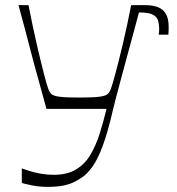

<svg xmlns="http://www.w3.org/2000/svg" viewBox="-20 -720 689 748"><path d="M65 -7V-64Q76 -60 94.5 -54Q113 -48 138 -43.5Q163 -39 189 -39Q242 -39 276.5 -60Q311 -81 332.5 -117.5Q354 -154 368.5 -200Q383 -246 395 -296H161Q143 -363 128 -416Q113 -469 101.5 -514Q90 -559 78 -604Q66 -649 52 -700H91Q107 -618 123 -548.5Q139 -479 151 -433Q163 -387 168 -374Q173 -360 181 -353Q189 -346 213 -343Q237 -340 289 -340Q342 -340 366 -343Q390 -346 398.5 -353Q407 -360 412 -374Q417 -387 429.5 -433Q442 -479 458.5 -548.5Q475 -618 491 -700H529Q518 -658 504.5 -608.5Q491 -559 477 -507.5Q463 -456 451 -411Q439 -366 430.5 -334Q422 -302 420 -292Q400 -205 380.5 -152.5Q361 -100 341 -72Q321 -44 302.5 -31Q284 -18 267 -10Q248 -1 224 3.5Q200 8 166 8Q133 8 106 2.5Q79 -3 65 -7ZM490 -672 496 -700Q501 -700 509.5 -700Q518 -700 545 -700Q575 -700 595.5 -692Q616 -684 626.5 -665.5Q637 -647 637 -617Q637 -611 637 -602.5Q637 -594 636 -585H598Q599 -591 599.5 -594.5Q600 -598 600 -602.5Q600 -607 600 -610Q600 -621 597 -635.5Q594 -650 583 -658Q573 -666 556 -669Q539 -672 490 -672Z"/></svg>

Font: Ojuju Light
Style: Regular
Weight: 300
Designer: Chisaokwu Joboson, Mirko Velimirovic
Foundry: Udi Foundry
Version: Version 1.000